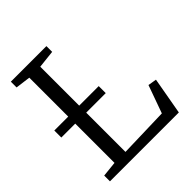

<svg xmlns="http://www.w3.org/2000/svg" viewBox="-201 -879 1015 1015"><g transform="rotate(-45 306.0 -371.5)"><path d="M39.5 0V-43L125.5 -52V-689L41.5 -700V-743H307.5V-700L207.5 -689V-52L487.5 -60L543.5 -216L591.5 -208L554.5 0ZM353.5 -398V-345.5H21.5V-398Z"/></g></svg>

Font: Merriweather Light
Style: Regular
Weight: 300
Version: Version 2.100